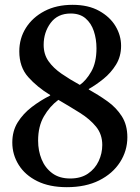

<svg xmlns="http://www.w3.org/2000/svg" viewBox="-20 -764 579 796"><path d="M257 12Q185 12 134.5 -13Q84 -38 57.5 -80.5Q31 -123 31 -173Q31 -221 53.5 -257Q76 -293 112 -320.5Q148 -348 188 -368V-370Q134 -403 97 -444.5Q60 -486 60 -551Q60 -605 87.5 -648.5Q115 -692 164.5 -718Q214 -744 281 -744Q346 -744 391 -719Q436 -694 459 -655.5Q482 -617 482 -574Q482 -530 461 -496Q440 -462 409 -437Q378 -412 348 -395V-393Q389 -370 425.5 -344Q462 -318 485 -282Q508 -246 508 -195Q508 -139 477.5 -91.5Q447 -44 391 -16Q335 12 257 12ZM222 -350Q186 -323 162 -281.5Q138 -240 138 -181Q138 -139 152.5 -103.5Q167 -68 196.5 -46Q226 -24 271 -24Q315 -24 344.5 -44Q374 -64 389 -96Q404 -128 404 -163Q404 -207 378.5 -238.5Q353 -270 311.5 -296Q270 -322 222 -350ZM311 -412Q337 -430 358.5 -467.5Q380 -505 380 -564Q380 -602 369 -635Q358 -668 334.5 -688Q311 -708 273 -708Q219 -708 190 -669Q161 -630 161 -578Q161 -539 181 -510.5Q201 -482 235 -458.5Q269 -435 311 -412Z"/></svg>

Font: Tiro Bangla
Style: Regular
Weight: 400
Designer: Bangla: John Hudson & Fiona Ross. Latin: John Hudson.
Foundry: Tiro Typeworks Ltd.
Version: Version 1.60